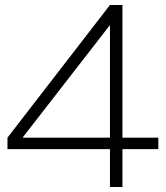

<svg xmlns="http://www.w3.org/2000/svg" viewBox="-20 -750 667 770"><path d="M421 0V-152H10V-198L421 -730H471V-198H615V-152H471V0ZM72 -198H421V-647H419L72 -200Z"/></svg>

Font: M PLUS 1 Thin Light
Style: Regular
Weight: 300
Version: Version 1.001